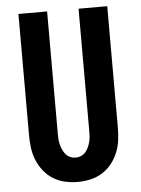

<svg xmlns="http://www.w3.org/2000/svg" viewBox="-53 -777 606 827"><g transform="rotate(-5 250.0 -363.5)"><path d="M250 8Q222 8 195 2Q168 -4 144.5 -18.5Q121 -33 103.5 -55Q86 -77 75.5 -102.5Q65 -128 61.5 -155.5Q58 -183 58 -210V-735H182V-210Q182 -198 182.5 -185.5Q183 -173 186 -161Q189 -149 194 -137.5Q199 -126 207 -116.5Q215 -107 226.5 -102Q238 -97 250 -97Q262 -97 273.5 -102Q285 -107 293 -116.5Q301 -126 306 -137.5Q311 -149 314 -161Q317 -173 317.5 -185.5Q318 -198 318 -210V-735H442V-210Q442 -183 438.5 -155.5Q435 -128 424.5 -102.5Q414 -77 396.5 -55Q379 -33 355.5 -18.5Q332 -4 305 2Q278 8 250 8Z"/></g></svg>

Font: Iosevka SS04 Extrabold
Style: Regular
Weight: 800
Monospace: yes
Designer: Belleve Invis
Foundry: Belleve Invis
Version: Version 19.0.0; ttfautohint (v1.8.4)